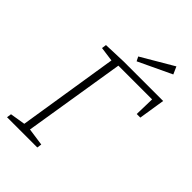

<svg xmlns="http://www.w3.org/2000/svg" viewBox="-257 -992 1095 1095"><g transform="rotate(45 290.5 -444.0)"><path d="M125 -690 262 -695H581L556 -536H527L530 -657H258L159 -43L265 -28L261 0H17L21 -28L113 -43L209 -650L121 -662ZM515 -843 314 -748 301 -774 495 -888Z"/></g></svg>

Font: Bitter Pro Light
Style: Italic
Weight: 300
Italic angle: -9°
Designer: Sol Matas, and Bitter project Authors
Foundry: Sol Matas
Version: Version 1.010